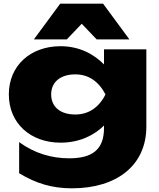

<svg xmlns="http://www.w3.org/2000/svg" viewBox="-20 -841 865 1043"><path d="M309 -66C412 -66 491 -106 545 -159V-145C545 -26 478 19 356 19C261 19 167 -8 84 -69V100C175 155 262 182 371 182C616 182 775 56 775 -153V-573H545V-491C491 -546 412 -590 309 -590C147 -590 28 -486 28 -328C28 -170 147 -66 309 -66ZM164 -627H343L424 -712L505 -627H683L540 -821H307ZM389 -219C307 -219 258 -261 258 -328C258 -396 309 -437 389 -437C459 -437 515 -401 553 -328C517 -256 460 -219 389 -219Z"/></svg>

Font: Bounded ExtBd
Style: Regular
Weight: 800
Designer: Vlad Churkin
Version: Version 3.0